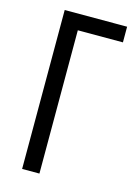

<svg xmlns="http://www.w3.org/2000/svg" viewBox="-111 -773 584 833"><g transform="rotate(15 181.5 -357.0)"><path d="M354 -713.9V-643.6H151.4V0H73.7V-713.9Z"/></g></svg>

Font: Open Sans Condensed
Style: Regular
Weight: 400
Width: 3
Designer: Monotype Design Team
Foundry: Monotype Imaging Inc.
Version: Version 3.000